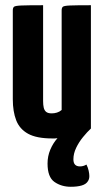

<svg xmlns="http://www.w3.org/2000/svg" viewBox="-20 -520 398 735"><path d="M251 195Q215 195 188.5 176.5Q162 158 162 106Q162 78 172.5 53Q183 28 200 9Q195 10 190 10Q185 10 180 10Q120 10 87.5 -8Q55 -26 42 -59.5Q29 -93 29 -140V-480Q29 -490 33.5 -494Q38 -498 62.5 -499Q87 -500 145 -500V-133Q145 -118 147.5 -107.5Q150 -97 157 -91.5Q164 -86 178 -86Q188 -86 198 -89Q208 -92 216 -99V-480Q216 -490 220.5 -494Q225 -498 248 -499Q271 -500 328 -500V-28Q314 -15 298 4.5Q282 24 271.5 46Q261 68 261 90Q261 117 286 117Q292 117 298 115.5Q304 114 311 110Q317 122 319.5 134Q322 146 322 154Q322 165 317 173Q310 185 293 190Q276 195 251 195Z"/></svg>

Font: Yanone Kaffeesatz ExtraLight
Style: Regular
Weight: 200
Designer: Yanone (Cyrillic: Daniel Pouzeot, Huerta Tipografica, and Cyreal)
Foundry: Yanone
Version: Version 2.003